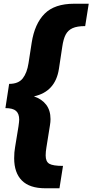

<svg xmlns="http://www.w3.org/2000/svg" viewBox="-20 -892 496 1030"><path d="M456 -872 437 -752Q394 -752 369.5 -741Q345 -730 332.5 -706.5Q320 -683 314 -641L296 -522Q277 -400 162 -375Q204 -361 227.5 -330.5Q251 -300 251 -253Q251 -238 248 -220L229 -101Q225 -78 225 -58Q225 -25 244.5 -13.5Q264 -2 318 -2L299 118H223Q139 118 97.5 76.5Q56 35 56 -43Q56 -76 61 -103L79 -213Q83 -241 83 -250Q83 -282 66 -297Q49 -312 9 -312L29 -442Q79 -442 102 -471.5Q125 -501 133 -553L150 -663Q166 -765 219.5 -818.5Q273 -872 378 -872Z"/></svg>

Font: Bitter Pro Black
Style: Italic
Weight: 900
Italic angle: -9°
Designer: Sol Matas, and Bitter project Authors
Foundry: Sol Matas
Version: Version 1.010